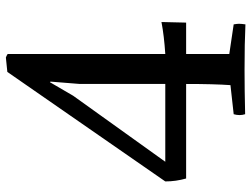

<svg xmlns="http://www.w3.org/2000/svg" viewBox="-121 -731 856 654"><g transform="rotate(-90 307.0 -404.0)"><path d="M348 -560 356 -660 354 -662 308 -583 83 -269H348ZM450 -806V-269Q512 -273 559 -282Q557 -218 557 -198H450V-51L551 -36Q553 -24 553 -18Q553 -10 551 4Q488 1 395 1Q329 1 245 3Q242 -6 242 -16Q242 -26 245 -36L344 -47Q348 -102 348 -198H26Q16 -233 16 -269L389 -807L438 -812Q444 -810 450 -806Z"/></g></svg>

Font: Adamina
Style: Regular
Weight: 400
Designer: Cyreal (www.cyreal.org)
Foundry: Alexei Vanyashin
Version: Version 1.013